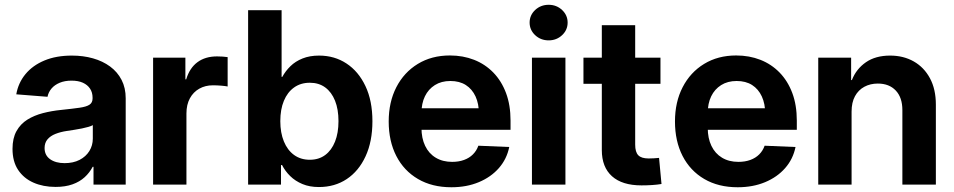

<svg xmlns="http://www.w3.org/2000/svg" viewBox="-20 -770 3981 801"><path d="M211.9 9.8Q160.2 9.8 119.6 -8.1Q79.1 -25.9 55.7 -61Q32.2 -96.2 32.2 -148.9Q32.2 -193.4 48.8 -223.1Q65.4 -252.9 94 -270.8Q122.6 -288.6 159.2 -298.1Q195.8 -307.6 235.8 -311.5Q283.2 -316.4 312 -320.6Q340.8 -324.7 353.5 -333.3Q366.2 -341.8 366.2 -359.4V-362.3Q366.2 -384.3 355.7 -400.1Q345.2 -416 325.9 -424.8Q306.6 -433.6 278.3 -433.6Q250.5 -433.6 229.2 -424.8Q208 -416 195.1 -400.9Q182.1 -385.7 178.2 -366.2L47.9 -376.5Q56.2 -424.3 86.2 -460.7Q116.2 -497.1 165.3 -517.6Q214.4 -538.1 279.8 -538.1Q327.1 -538.1 367.9 -526.6Q408.7 -515.1 439.5 -492.4Q470.2 -469.7 487.3 -436.5Q504.4 -403.3 504.4 -359.9V0H370.1V-74.2H366.7Q354 -49.8 333.3 -30.8Q312.5 -11.7 282.5 -1Q252.4 9.8 211.9 9.8ZM249.5 -89.4Q285.6 -89.4 312 -103Q338.4 -116.7 352.8 -139.9Q367.2 -163.1 367.2 -191.9V-248Q360.8 -244.1 348.9 -240.7Q336.9 -237.3 321.8 -234.1Q306.6 -231 290.3 -228.5Q273.9 -226.1 258.3 -223.6Q232.4 -219.7 211.4 -211.4Q190.4 -203.1 178.2 -188.7Q166 -174.3 166 -152.3Q166 -122.1 189.2 -105.7Q212.4 -89.4 249.5 -89.4Z M618.7 0V-529.3H753.4V-439H756.8Q771 -486.3 803.7 -510.5Q836.4 -534.7 885.3 -534.7Q897.5 -534.7 909.2 -533.9Q920.9 -533.2 929.7 -531.7V-409.2Q920.9 -411.1 903.1 -412.6Q885.3 -414.1 868.2 -414.1Q836.4 -414.1 811.5 -400.1Q786.6 -386.2 772.2 -359.9Q757.8 -333.5 757.8 -296.4V0Z M1310.5 10.3Q1271.5 10.3 1241.7 -2.2Q1211.9 -14.6 1190.7 -35.4Q1169.4 -56.2 1156.7 -81.5H1152.3V0H1015.1V-727.5H1154.8V-449.2H1157.7Q1170.9 -473.6 1191.7 -493.9Q1212.4 -514.2 1242.2 -526.1Q1272 -538.1 1311 -538.1Q1375.5 -538.1 1425.5 -505.1Q1475.6 -472.2 1504.6 -410.9Q1533.7 -349.6 1533.7 -264.2Q1533.7 -179.7 1505.1 -117.9Q1476.6 -56.2 1426.5 -22.9Q1376.5 10.3 1310.5 10.3ZM1272.5 -103.5Q1310.1 -103.5 1336.7 -123.3Q1363.3 -143.1 1377.7 -179.2Q1392.1 -215.3 1392.1 -264.6Q1392.1 -314 1377.7 -349.9Q1363.3 -385.7 1336.7 -405.3Q1310.1 -424.8 1272.5 -424.8Q1234.4 -424.8 1206.8 -405Q1179.2 -385.3 1164.3 -349.4Q1149.4 -313.5 1149.4 -264.6Q1149.4 -216.3 1164.3 -179.9Q1179.2 -143.6 1206.8 -123.5Q1234.4 -103.5 1272.5 -103.5Z M1863.3 11.2Q1782.7 11.2 1723.9 -23.2Q1665 -57.6 1633.3 -119.4Q1601.6 -181.2 1601.6 -263.2Q1601.6 -344.2 1633.5 -406.2Q1665.5 -468.3 1723.1 -503.4Q1780.8 -538.6 1856.9 -538.6Q1911.6 -538.6 1957.8 -520.5Q2003.9 -502.4 2038.1 -467.3Q2072.3 -432.1 2091.1 -381.8Q2109.9 -331.5 2109.9 -267.1V-228.5H1656.2V-318.4H2042L1978 -295.4Q1978 -336.9 1963.9 -367.7Q1949.7 -398.4 1923.3 -415.3Q1897 -432.1 1858.9 -432.1Q1821.3 -432.1 1794.2 -415Q1767.1 -397.9 1752.7 -368.2Q1738.3 -338.4 1738.3 -298.3V-236.8Q1738.3 -193.4 1753.7 -161.4Q1769 -129.4 1797.9 -112.1Q1826.7 -94.7 1866.2 -94.7Q1894 -94.7 1916 -102.8Q1938 -110.8 1953.1 -126Q1968.3 -141.1 1975.6 -162.1L2104.5 -156.7Q2094.2 -106.4 2061.3 -68.8Q2028.3 -31.2 1977.5 -10Q1926.8 11.2 1863.3 11.2Z M2199.2 0V-529.3H2338.9V0ZM2269 -601.6Q2235.8 -601.6 2212.6 -623.3Q2189.5 -645 2189.5 -675.8Q2189.5 -706.5 2212.6 -728.3Q2235.8 -750 2269 -750Q2301.8 -750 2325 -728.3Q2348.1 -706.5 2348.1 -675.8Q2348.1 -645 2325 -623.3Q2301.8 -601.6 2269 -601.6Z M2735.4 -529.3V-420.4H2414.1V-529.3ZM2490.7 -665H2629.9V-166.5Q2629.9 -135.7 2642.8 -122.3Q2655.8 -108.9 2686 -108.9Q2696.3 -108.9 2708.7 -109.6Q2721.2 -110.4 2729.5 -111.3L2739.7 -2.4Q2722.7 0.5 2700.7 2Q2678.7 3.4 2656.2 3.4Q2575.7 3.4 2533.2 -34.7Q2490.7 -72.8 2490.7 -144Z M3057.6 11.2Q2977.1 11.2 2918.2 -23.2Q2859.4 -57.6 2827.6 -119.4Q2795.9 -181.2 2795.9 -263.2Q2795.9 -344.2 2827.9 -406.2Q2859.9 -468.3 2917.5 -503.4Q2975.1 -538.6 3051.3 -538.6Q3106 -538.6 3152.1 -520.5Q3198.2 -502.4 3232.4 -467.3Q3266.6 -432.1 3285.4 -381.8Q3304.2 -331.5 3304.2 -267.1V-228.5H2850.6V-318.4H3236.3L3172.4 -295.4Q3172.4 -336.9 3158.2 -367.7Q3144 -398.4 3117.7 -415.3Q3091.3 -432.1 3053.2 -432.1Q3015.6 -432.1 2988.5 -415Q2961.4 -397.9 2947 -368.2Q2932.6 -338.4 2932.6 -298.3V-236.8Q2932.6 -193.4 2948 -161.4Q2963.4 -129.4 2992.2 -112.1Q3021 -94.7 3060.5 -94.7Q3088.4 -94.7 3110.4 -102.8Q3132.3 -110.8 3147.5 -126Q3162.6 -141.1 3169.9 -162.1L3298.8 -156.7Q3288.6 -106.4 3255.6 -68.8Q3222.7 -31.2 3171.9 -10Q3121.1 11.2 3057.6 11.2Z M3532.7 -304.2V0H3393.6V-529.3H3530.8V-435.5L3534.2 -436.5Q3552.2 -482.4 3592.5 -510.3Q3632.8 -538.1 3693.4 -538.1Q3749 -538.1 3792 -513.7Q3835 -489.3 3859.6 -443.6Q3884.3 -397.9 3884.3 -333.5V0H3744.6V-310.5Q3744.6 -363.3 3717 -392.3Q3689.5 -421.4 3642.1 -421.4Q3610.8 -421.4 3585.9 -408Q3561 -394.5 3546.9 -368.7Q3532.7 -342.8 3532.7 -304.2Z"/></svg>

Font: Inter Cardless Tabular Bold
Style: Bold
Weight: 700
Designer: Rasmus Andersson
Foundry: rsms
Version: Version 4.000;git-4fc901f